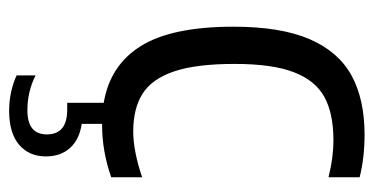

<svg xmlns="http://www.w3.org/2000/svg" viewBox="-214 -376 799 410"><g transform="rotate(90 185.0 -171.5)"><path d="M117 -273.5Q117 -191.5 133 -144.2Q149 -97 180.5 -77Q212 -57 261.5 -57Q302.5 -57 359 -76V-10Q303.5 9.5 247 9.5H245V53Q278.5 58 296.5 78Q314.5 98 314.5 129.5Q314.5 165.5 289.5 186.8Q264.5 208 217 208Q197 208 177.2 203.8Q157.5 199.5 141.5 192V151.5Q176 169 216 169Q267.5 169 267.5 127.5Q267.5 84 215 84H200V6Q119.5 -7.5 78.5 -73.8Q37.5 -140 37.5 -271Q37.5 -372 64.2 -433.8Q91 -495.5 141.8 -523.2Q192.5 -551 268.5 -551Q317 -551 359 -540.5V-474Q317.5 -484.5 280 -484.5Q222.5 -484.5 187.2 -465Q152 -445.5 134.5 -399.5Q117 -353.5 117 -273.5Z"/></g></svg>

Font: Encode Sans Condensed
Style: Regular
Weight: 400
Width: 3
Designer: Multiple Designers
Foundry: Impallari Type
Version: Version 2.000